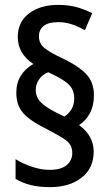

<svg xmlns="http://www.w3.org/2000/svg" viewBox="-20 -781 455 789"><path d="M47 -400Q47 -441 66 -470.5Q85 -500 117 -518Q53 -561 53 -629Q53 -691 99.5 -726Q146 -761 219 -761Q259 -761 291.5 -752.5Q324 -744 359 -727L329 -657Q300 -673 274 -681.5Q248 -690 219 -690Q179 -690 159.5 -674.5Q140 -659 140 -632Q140 -602 163 -583.5Q186 -565 233 -543Q296 -514 331 -480Q366 -446 366 -389Q366 -347 349.5 -316Q333 -285 305 -267Q365 -223 365 -158Q365 -90 315.5 -51Q266 -12 185 -12Q141 -12 106.5 -20.5Q72 -29 44 -46V-127Q72 -109 110.5 -96Q149 -83 183 -83Q231 -83 254 -102.5Q277 -122 277 -152Q277 -172 268.5 -186Q260 -200 237.5 -214Q215 -228 175 -249Q107 -282 77 -314.5Q47 -347 47 -400ZM127 -411Q127 -380 150 -358.5Q173 -337 218 -315L245 -302Q263 -314 274 -332.5Q285 -351 285 -377Q285 -399 276.5 -415.5Q268 -432 245 -448Q222 -464 178 -484Q155 -475 141 -455.5Q127 -436 127 -411Z"/></svg>

Font: Noto Sans Malayalam Condensed Medium
Style: Regular
Weight: 500
Width: 3
Designer: Jelle Bosma - Monotype Design Team
Foundry: Monotype Imaging Inc.
Version: Version 2.104; ttfautohint (v1.8.4.7-5d5b)